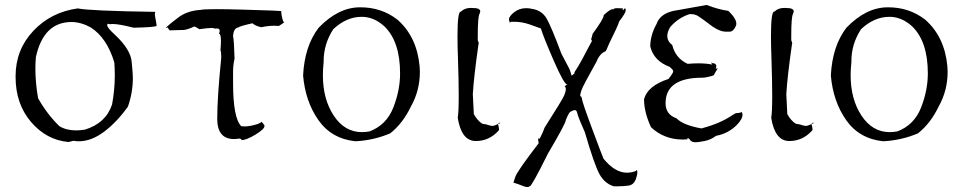

<svg xmlns="http://www.w3.org/2000/svg" viewBox="-20 -554 3894 776"><path d="M257 20 277 15Q288 17 299 17Q349 17 400.5 -21.5Q452 -60 497 -123Q517 -180 517 -239Q517 -257 512 -306Q507 -355 444 -414Q413 -442 413 -453Q413 -456 416 -457L415 -458H416L425 -456Q429 -457 436 -457Q461 -457 520 -442Q613 -444 613 -450Q613 -455 608 -481Q606 -491 606 -497Q606 -506 610 -506Q342 -510 294 -520Q186 -505 114.5 -429Q43 -353 43 -246V-243Q43 -134 105.5 -61Q168 12 257 20ZM287 -27Q248 -27 220 -44Q169 -94 134 -157Q123 -218 123 -277Q123 -300 125 -323Q156 -465 269 -465Q307 -465 347 -443Q412 -401 442 -302Q444 -276 444 -250Q444 -191 433 -132Q408 -56 323 -30Q304 -27 287 -27Z M958 12Q976 12 1012.5 -10Q1049 -32 1049 -45L1048 -49Q1038 -62 1036 -62V-61Q1036 -59 1022 -53Q991 -43 968 -43L955 -44Q922 -77 922 -219V-265Q922 -291 928 -317Q926 -390 922 -408Q924 -441 944 -443Q944 -447 1000 -460Q1012 -449 1036 -444Q1065 -450 1089 -450L1107 -449Q1125 -460 1131 -466Q1130 -464 1129 -464Q1124 -464 1119 -488Q1117 -499 1117 -504Q1117 -506 1117 -508.5Q1117 -511 964 -515Q896 -517 854 -517Q802 -517 791 -514Q738 -511 701.5 -484Q665 -457 650 -441H652Q657 -441 657 -444Q657 -447 653 -452Q663 -431 667 -431Q668 -431 670 -431.5Q672 -432 725 -433Q748 -438 765 -447Q768 -447 786 -436Q820 -441 835 -441Q847 -441 847 -438L856 -439Q868 -439 868 -430Q868 -425 865 -418Q873 -417 873 -388Q873 -373 871 -351Q874 -345 874 -328V-319Q858 -160 858 -74Q858 8 926 8Q935 8 946 6Q956 7 956 10Q956 11 954 12Z M1417 17Q1491 13 1557 -15Q1608 -55 1641 -124Q1677 -188 1677 -264L1676 -286Q1665 -405 1587 -474Q1522 -525 1434.5 -524.5Q1347 -524 1268 -442Q1211 -368 1205 -249Q1214 -144 1267 -68.5Q1320 7 1417 17ZM1443 -20Q1373 -20 1329 -86.5Q1285 -153 1285 -250Q1285 -275 1288 -302V-306Q1288 -376 1327 -436Q1380 -486 1442 -486Q1491 -486 1533 -448Q1597 -387 1597 -257Q1597 -189 1569.5 -119Q1542 -49 1474 -23Q1458 -20 1443 -20Z M1903 16Q1957 16 1995 -26Q1997 -28 1997 -32Q1997 -35 1995.5 -42Q1994 -49 1993 -50Q1994 -58 1998 -58L2003 -57Q1977 -45 1971 -45Q1963 -45 1946 -51L1929 -54Q1909 -67 1895 -93L1891 -174Q1895 -243 1914 -376L1915 -378Q1915 -382 1911 -391V-410Q1911 -485 1918 -498Q1921 -504 1921 -509Q1921 -514 1914 -518Q1907 -522 1883 -522Q1858 -522 1843 -507H1842Q1829 -507 1829 -407Q1829 -369 1831 -316Q1834 -225 1834 -167Q1834 -100 1830 -78Q1845 16 1903 16Z M2111 202Q2117 202 2121 199Q2129 199 2195 66Q2266 -54 2267 -69Q2280 -102 2287 -103Q2297 -109 2303 -109Q2311 -109 2313.5 -95.5Q2316 -82 2344 -19Q2382 112 2403 150Q2424 188 2461 199H2475Q2501 199 2521 196Q2541 193 2550 170Q2556 152 2556 142Q2556 134 2553 134Q2551 134 2550 137Q2532 144 2514 144Q2465 144 2419 87Q2413 73 2372.5 -35.5Q2332 -144 2332 -156L2329 -164H2328Q2325 -164 2325 -169Q2325 -174 2330.5 -190.5Q2336 -207 2391 -305Q2404 -338 2428 -347Q2429 -347 2442 -378Q2476 -446 2483 -468Q2509 -501 2509 -513Q2509 -520 2506 -520Q2503 -520 2498 -512L2496 -517L2498 -519V-520L2477 -521Q2460 -521 2460 -517V-516L2456 -517Q2446 -517 2420 -493V-492Q2420 -478 2375 -417Q2374 -409 2369 -395Q2372 -392 2372 -389Q2372 -386 2370 -384Q2323 -294 2310 -275Q2301 -262 2301 -259Q2301 -258 2302 -258H2303L2290 -248Q2286 -266 2280 -278Q2274 -290 2249 -337Q2208 -447 2189 -479.5Q2170 -512 2131 -518Q2119 -521 2107 -521Q2079 -521 2058 -504.5Q2037 -488 2037 -475Q2037 -469 2041 -464Q2038 -464 2038 -463V-462L2046 -466H2058Q2089 -466 2120 -455.5Q2151 -445 2166 -439Q2175 -408 2217.5 -310Q2260 -212 2273 -212L2262 -206Q2267 -201 2267 -193Q2267 -186 2261 -170Q2255 -154 2181 -38Q2176 -22 2161 7L2158 5Q2155 5 2155 11L2157 25Q2071 137 2063 160Q2055 183 2055 184Q2072 189 2092 197Q2103 202 2111 202Z M2792 21Q2802 21 2827.5 16Q2853 11 2874 -5Q2922 -14 2956 -47Q2981 -72 2981 -90Q2981 -96 2978 -101Q2967 -97 2961 -97Q2960 -97 2956.5 -97Q2953 -97 2939 -88Q2891 -55 2815 -35Q2741 -48 2714 -76Q2670 -91 2670 -137Q2670 -240 2819 -240H2825Q2864 -247 2865.5 -251Q2867 -255 2881 -278Q2869 -276 2869 -272L2870 -270Q2875 -280 2875 -287Q2875 -293 2870 -296Q2865 -299 2863 -299V-297L2856 -301Q2855 -301 2855 -300Q2855 -298 2859 -293Q2834 -298 2803 -298Q2783 -298 2759 -296Q2710 -319 2697 -372Q2677 -387 2677 -409Q2677 -425 2689 -445Q2721 -482 2767 -497H2771Q2789 -497 2801.5 -489Q2814 -481 2841 -461Q2884 -426 2913 -426Q2914 -426 2929 -426Q2944 -426 2954 -449Q2956 -453 2956 -458Q2956 -479 2924 -510Q2882 -516 2836 -534L2719 -513Q2649 -504 2633 -456Q2609 -413 2608 -367Q2622 -308 2686 -284Q2701 -272 2701 -266Q2701 -265 2699.5 -260.5Q2698 -256 2682 -235Q2597 -207 2583 -153Q2583 -101 2611 -40Q2664 10 2740 10L2759 9L2757 7Q2757 5 2763 5L2768 10Q2773 21 2792 21Z M3170 16Q3224 16 3262 -26Q3264 -28 3264 -32Q3264 -35 3262.5 -42Q3261 -49 3260 -50Q3261 -58 3265 -58L3270 -57Q3244 -45 3238 -45Q3230 -45 3213 -51L3196 -54Q3176 -67 3162 -93L3158 -174Q3162 -243 3181 -376L3182 -378Q3182 -382 3178 -391V-410Q3178 -485 3185 -498Q3188 -504 3188 -509Q3188 -514 3181 -518Q3174 -522 3150 -522Q3125 -522 3110 -507H3109Q3096 -507 3096 -407Q3096 -369 3098 -316Q3101 -225 3101 -167Q3101 -100 3097 -78Q3112 16 3170 16Z M3550 17Q3624 13 3690 -15Q3741 -55 3774 -124Q3810 -188 3810 -264L3809 -286Q3798 -405 3720 -474Q3655 -525 3567.5 -524.5Q3480 -524 3401 -442Q3344 -368 3338 -249Q3347 -144 3400 -68.5Q3453 7 3550 17ZM3576 -20Q3506 -20 3462 -86.5Q3418 -153 3418 -250Q3418 -275 3421 -302V-306Q3421 -376 3460 -436Q3513 -486 3575 -486Q3624 -486 3666 -448Q3730 -387 3730 -257Q3730 -189 3702.5 -119Q3675 -49 3607 -23Q3591 -20 3576 -20Z"/></svg>

Font: Xiaobo Songti 小帛宋体
Style: Regular
Weight: 400
Version: Version 1.501;March 17, 2024;FontCreator 14.0.0.2814 64-bit